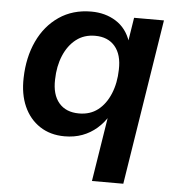

<svg xmlns="http://www.w3.org/2000/svg" viewBox="-50 -548 714 775"><g transform="rotate(5 307.0 -160.5)"><path d="M351 180 394 -91H400Q382 -60 355.5 -37Q329 -14 296.5 -2Q264 10 225 10Q167 10 124.5 -18Q82 -46 60 -95.5Q38 -145 40 -211Q42 -294 72.5 -359.5Q103 -425 158.5 -463Q214 -501 289 -501Q346 -501 389 -474Q432 -447 450 -394L448 -396L463 -491H584L478 180ZM275 -87Q320 -87 351.5 -111.5Q383 -136 401 -179.5Q419 -223 420 -277Q422 -338 393.5 -371.5Q365 -405 313 -405Q268 -405 236 -380Q204 -355 186 -312Q168 -269 167 -215Q165 -154 193.5 -120.5Q222 -87 275 -87Z"/></g></svg>

Font: Nunito Sans 11pt
Style: Bold Italic
Weight: 700
Italic angle: -9°
Version: Version 3.101;gftools[0.9.27]